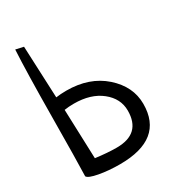

<svg xmlns="http://www.w3.org/2000/svg" viewBox="-180 -816 841 935"><g transform="rotate(-30 240.5 -348.5)"><path d="M53.7 -717.8 97.7 -708Q98.6 -689.5 110.4 -416Q136.7 -419.9 168.9 -419.9Q297.9 -419.9 379.9 -347.2Q461.9 -274.4 461.9 -176.8Q461.9 21.5 216.8 21.5Q153.3 21.5 100.6 11.7Q47.9 2 40 -12.7Q43 -94.7 44.9 -345.2Q46.9 -595.7 53.7 -717.8ZM115.2 -342.8Q122.1 -134.8 125 -65.4Q192.4 -56.6 243.2 -56.6Q379.9 -56.6 379.9 -186.5Q379.9 -253.9 321.8 -300.3Q263.7 -346.7 168.9 -346.7Q139.6 -346.7 115.2 -342.8Z"/></g></svg>

Font: Neucha
Style: Regular
Weight: 400
Designer: Jovanny Lemonad
Foundry: Jovanny Lemonad
Version: Version 001.001